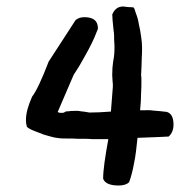

<svg xmlns="http://www.w3.org/2000/svg" viewBox="-20 -549 594 592"><path d="M500 -128C499 -128 467 -126 404 -124C401 -94 398 -67 393 -44C389 -22 384 -3 378 13C372 19 361 23 346 23C319 23 303 16 298 2C298 -24 304 -65 314 -120H264C255 -121 248 -121 242 -121H221C213 -122 197 -122 175 -122C168 -122 160 -123 148 -125C137 -128 127 -130 115 -134C104 -138 94 -142 84 -146C74 -150 67 -154 63 -158C61 -164 60 -171 60 -179C60 -200 67 -224 79 -251C92 -268 109 -304 130 -359L213 -487C220 -493 229 -496 240 -496C268 -496 282 -485 282 -461C282 -461 281 -456 277 -448C274 -440 270 -430 263 -416C257 -403 249 -389 239 -371C230 -354 219 -336 207 -318L158 -204C160 -202 163 -201 167 -201C173 -201 177 -201 179 -203C182 -205 183 -206 183 -205C187 -206 189 -206 193 -206C197 -207 201 -207 205 -207C213 -207 220 -208 228 -206C237 -205 246 -204 256 -202C275 -202 297 -203 322 -205L328 -282C328 -288 328 -294 327 -300C327 -306 326 -312 326 -318C326 -333 327 -347 329 -360C332 -374 333 -388 333 -403C333 -407 333 -414 332 -424C332 -435 332 -446 330 -457C329 -469 328 -479 327 -488C327 -498 326 -503 326 -504C333 -521 344 -529 360 -529C363 -529 366 -528 368 -528C371 -528 374 -527 378 -527C382 -527 387 -527 392 -526C394 -524 396 -518 399 -508C403 -498 406 -488 408 -475C411 -463 413 -451 415 -437C417 -424 418 -413 418 -403C418 -393 418 -382 417 -368C417 -355 416 -338 415 -316C416 -314 416 -307 416 -297C416 -288 416 -276 415 -261C415 -247 414 -229 412 -209H422C432 -209 441 -210 453 -208C465 -207 479 -206 494 -204C508 -200 515 -187 515 -165C515 -149 510 -137 500 -128Z"/></svg>

Font: Gaegu
Style: Bold
Weight: 700
Designer: JIKJI
Foundry: JIKJI
Version: Version 1.00